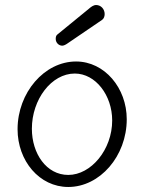

<svg xmlns="http://www.w3.org/2000/svg" viewBox="-20 -745 575 765"><path d="M252 0C378 0 485 -123 485 -270C485 -394 397 -500 283 -500C157 -500 50 -376 50 -230C50 -104 137 0 252 0ZM278 -452C361 -452 427 -365 427 -265C427 -149 343 -48 252 -48C165 -48 107 -133 107 -232C107 -349 185 -452 278 -452ZM387 -666C394 -671 397 -680 397 -689C397 -709 382 -725 363 -725C352 -725 342 -717 334 -710L208 -607C203 -603 202 -596 202 -590C202 -575 214 -563 228 -563C234 -563 242 -567 249 -572Z"/></svg>

Font: Comic Neue
Style: Normal
Weight: 400
Designer: Craig Rozynski
Foundry: Craig Rozynski
Version: Version 2.003